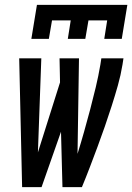

<svg xmlns="http://www.w3.org/2000/svg" viewBox="-20 -770 544 790"><path d="M71 0 59 -530H150L136 -143L227 -431L225 -530H305L299 -137Q313 -182 326 -228Q339 -274 351 -319.5Q363 -365 374 -411Q385 -457 393 -504L397 -530H488L484 -504Q477 -461 465 -418.5Q453 -376 439.5 -334Q426 -292 411.5 -250Q397 -208 381.5 -166.5Q366 -125 350 -83Q334 -41 317 0H237L231 -228L151 0ZM109 -610 132 -750H504L481 -610H409L421 -686H344L331 -610H259L271 -686H194L181 -610Z"/></svg>

Font: Iosevka Slab Medium
Style: Italic
Weight: 500
Italic angle: -9°
Monospace: yes
Designer: Belleve Invis
Foundry: Belleve Invis
Version: Version 11.1.0; ttfautohint (v1.8.3)